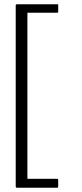

<svg xmlns="http://www.w3.org/2000/svg" viewBox="-20 -769 385 904"><path d="M254 108Q254 115 250 115H61Q57 115 55.5 113Q54 111 54 108V-743Q54 -749 61 -749H248Q252 -749 253 -748.5Q254 -748 254 -745V-714Q254 -711 252.5 -710Q251 -709 249 -709H109V73H249Q252 73 253 74.5Q254 76 254 79Z"/></svg>

Font: Glory Light
Style: Regular
Weight: 300
Version: Version 1.011